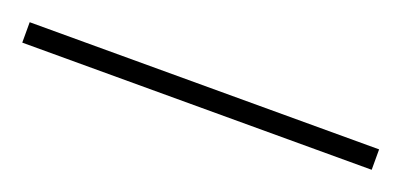

<svg xmlns="http://www.w3.org/2000/svg" viewBox="-22 -15 462 221"><g transform="rotate(20 209.0 95.5)"><path d="M-5 108V83H423V108Z"/></g></svg>

Font: Noto Serif Bengali SemiCondensed Thin
Style: Regular
Weight: 100
Width: 4
Designer: Juan Bruce, Universal Thirst, Indian Type Foundry and the Monotype Design Team.
Foundry: Monotype Imaging Inc.
Version: Version 2.003; ttfautohint (v1.8.4.7-5d5b)